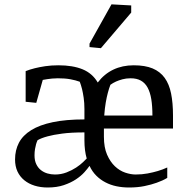

<svg xmlns="http://www.w3.org/2000/svg" viewBox="-20 -835 832 866"><path d="M47.9 -115.7Q47.9 -157.7 65.4 -191.2Q83 -224.6 120.8 -248Q158.7 -271.5 218 -283.9Q277.3 -296.4 360.8 -296.4V-342.8Q360.8 -371.1 357.4 -394Q354 -417 350.1 -433.1Q345.2 -452.1 339.8 -466.3Q321.3 -473.1 297.6 -477.5Q273.9 -481.9 240.7 -481.9Q227.1 -481.9 215.1 -480.7Q203.1 -479.5 193.4 -478Q182.1 -476.1 172.9 -474.6L143.6 -371.1L95.7 -376V-514.2Q113.8 -521.5 137.2 -527.3Q156.7 -532.2 183.8 -536.4Q210.9 -540.5 243.7 -540.5Q308.1 -540.5 352.3 -522.5Q396.5 -504.4 420.9 -462.9Q450.2 -501.5 491.2 -521Q532.2 -540.5 583 -540.5Q634.3 -540.5 668.2 -526.4Q702.1 -512.2 722.7 -483.9Q743.2 -455.6 751.7 -413.1Q760.3 -370.6 760.3 -314V-255.4H448.7V-218.3Q448.7 -169.9 462.9 -137.5Q477.1 -105 498.3 -85Q519.5 -64.9 544.7 -56.4Q569.8 -47.9 591.8 -47.9Q620.6 -47.9 646 -52.7Q671.4 -57.6 691.4 -63.5Q714.4 -70.3 734.4 -79.6V-32.7Q713.4 -20 686.5 -10.7Q663.6 -2.4 632.1 4.2Q600.6 10.7 562.5 10.7Q532.2 10.7 505.4 5.1Q478.5 -0.5 455.6 -12.5Q432.6 -24.4 414.3 -42.7Q396 -61 383.8 -86.9Q375.5 -74.7 360.4 -57.9Q345.2 -41 322.3 -25.9Q299.3 -10.7 267.8 0Q236.3 10.7 194.8 10.7Q163.1 10.7 136.2 2.4Q109.4 -5.9 89.6 -22Q69.8 -38.1 58.8 -61.5Q47.9 -85 47.9 -115.7ZM228 -47.9Q255.9 -47.9 280.3 -57.4Q304.7 -66.9 323.5 -79.3Q342.3 -91.8 354.7 -103.8Q367.2 -115.7 371.1 -120.1Q360.8 -155.8 360.8 -202.1V-237.8Q300.8 -237.8 260.5 -232.4Q220.2 -227.1 195.3 -220.2Q166 -212.4 149.4 -202.6Q145.5 -194.3 142.6 -184.1Q140.1 -175.3 137.9 -162.6Q135.7 -149.9 135.7 -134.3Q135.7 -110.8 143.6 -94.5Q151.4 -78.1 164.3 -67.9Q177.2 -57.6 193.8 -52.7Q210.4 -47.9 228 -47.9ZM478 -452.6Q471.7 -436.5 466.3 -416Q461.4 -397.9 457 -372.6Q452.6 -347.2 450.2 -314H667.5Q667.5 -356 662.4 -387.5Q657.2 -418.9 645.8 -439.9Q634.3 -460.9 615.5 -471.4Q596.7 -481.9 569.3 -481.9Q548.8 -481.9 532.2 -477.3Q515.6 -472.7 503.4 -467.3Q489.3 -460.9 478 -452.6ZM383.8 -638.2 482.9 -815.4 571.8 -810.5V-778.3L435.1 -617.7L383.8 -622.6Z"/></svg>

Font: Noticia Text
Style: Regular
Weight: 400
Designer: JM Sole
Foundry: JM Sole
Version: Version 1.003